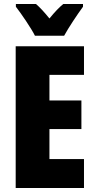

<svg xmlns="http://www.w3.org/2000/svg" viewBox="-20 -947 483 967"><path d="M156 -767H303C324 -806 370 -875 398 -913V-927H299C279 -911 256 -887 229 -854C203 -886 181 -910 161 -927H60V-913C86 -880 139 -802 156 -767ZM403 0V-146H229V-297H390V-441H229V-570H403V-714H59V0Z"/></svg>

Font: Noto Sans Telugu ExtraCondensed Black
Style: Regular
Weight: 900
Width: 2
Designer: Jelle Bosma - Monotype Design Team
Foundry: Monotype Imaging Inc.
Version: Version 2.005